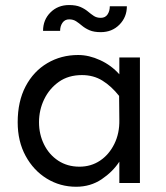

<svg xmlns="http://www.w3.org/2000/svg" viewBox="-20 -712 647 747"><path d="M276.4 14.6Q213.9 14.6 162.1 -17.1Q110.4 -48.8 79.6 -105.5Q48.8 -162.1 48.8 -236.3Q48.8 -317.4 79.6 -376Q110.4 -434.6 164.1 -466.3Q217.8 -498 284.2 -498Q326.2 -498 369.6 -478Q413.1 -458 444.3 -422.9V-488.3H524.4V0H444.3V-83Q418.9 -43.9 375.5 -14.6Q332 14.6 276.4 14.6ZM289.1 -63.5Q334 -63.5 369.1 -86.9Q404.3 -110.4 424.8 -151.9Q445.3 -193.4 444.3 -245.1L443.4 -338.9Q413.1 -377 378.4 -398.4Q343.8 -419.9 298.8 -419.9Q246.1 -419.9 209 -393.6Q171.9 -367.2 151.9 -325.7Q131.8 -284.2 131.8 -236.3Q131.8 -189.5 151.4 -149.9Q170.9 -110.4 206.5 -86.9Q242.2 -63.5 289.1 -63.5ZM372.1 -586.9Q345.7 -586.9 328.6 -594.2Q311.5 -601.6 299.3 -611.8Q287.1 -622.1 275.9 -629.4Q264.6 -636.7 249 -636.7Q232.4 -636.7 223.1 -623.5Q213.9 -610.4 213.9 -591.8H147.5Q147.5 -634.8 176.3 -663.6Q205.1 -692.4 249 -692.4Q275.4 -692.4 292.5 -685.1Q309.6 -677.7 321.8 -667.5Q334 -657.2 345.2 -649.9Q356.4 -642.6 372.1 -642.6Q389.6 -642.6 398.4 -655.8Q407.2 -668.9 407.2 -687.5H473.6Q473.6 -645.5 444.8 -616.2Q416 -586.9 372.1 -586.9Z"/></svg>

Font: Sen
Style: Regular
Weight: 400
Designer: Kosal Sen, Philatype
Foundry: Philatype
Version: Version 2.000;gftools[0.9.31]